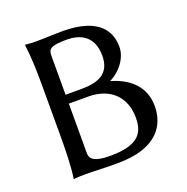

<svg xmlns="http://www.w3.org/2000/svg" viewBox="-118 -759 853 874"><g transform="rotate(-20 308.0 -322.5)"><path d="M147 -645C113 -645 96 -648 96 -648L94 -645C102 -588 104 -520 104 -445V-200C104 -125 102 -54 94 0L95 3C95 3 112 0 147 0C209 0 217 3 306 3C505 3 554 -98 554 -184C554 -280 489 -335 402 -360C453 -385 495 -438 495 -493C495 -560 460 -648 274 -648C239 -648 197 -645 147 -645ZM190 -328H283C400 -328 455 -255 455 -165C455 -96 431 -40 287 -40C217 -40 190 -55 190 -88ZM190 -559C190 -592 200 -605 281 -605C337 -605 408 -583 408 -481C408 -396 351 -371 268 -371H190Z"/></g></svg>

Font: Libertinus Sans
Style: Regular
Weight: 400
Designer: Philipp H. Poll, Khaled Hosny
Foundry: Caleb Maclennan
Version: Version 7.050;RELEASE